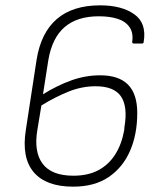

<svg xmlns="http://www.w3.org/2000/svg" viewBox="-20 -687 590 719"><path d="M355 -667Q436 -667 483 -633.5Q530 -600 518 -530Q518 -524 512 -524H481Q475 -524 475 -530Q480 -564 465 -585.5Q450 -607 420.5 -616.5Q391 -626 350 -626Q269 -626 222 -585.5Q175 -545 161 -462L141 -334Q196 -368 248.5 -386.5Q301 -405 355 -405Q425 -405 459.5 -370Q494 -335 494 -264Q494 -184 467 -122Q440 -60 387 -24Q334 12 254 12Q152 12 106 -42.5Q60 -97 77 -202L117 -463Q133 -564 192.5 -615.5Q252 -667 355 -667ZM338 -364Q286 -364 235.5 -343.5Q185 -323 135 -292L120 -201Q106 -119 139.5 -74Q173 -29 255 -29Q310 -29 349 -50Q388 -71 412 -109.5Q436 -148 445 -199L446 -211Q459 -288 433 -326Q407 -364 338 -364Z"/></svg>

Font: Sofia Sans ExtraLight
Style: Italic
Weight: 250
Italic angle: -9°
Version: Version 4.100-B